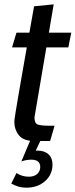

<svg xmlns="http://www.w3.org/2000/svg" viewBox="-20 -640 348 885"><path d="M139 10Q88 10 67 -16.8Q46 -43.5 46 -79Q46 -82 47 -90.2Q48 -98.5 52.2 -124.8Q56.5 -151 66 -207Q75.5 -263 92.8 -360.8Q110 -458.5 137 -611L227.5 -620L139 -99.5Q138.5 -71.5 154.2 -66Q170 -60.5 207.5 -60.5H231.5L211 10ZM35.5 -421.5 56 -489.5H308.5L295 -421.5ZM133 79 104 64Q116.5 59.5 127.8 56.8Q139 54 151.5 54Q185 54 203.5 71.2Q222 88.5 222 118.5Q222 164.5 187.8 194.8Q153.5 225 103 225Q79.5 225 62 219.2Q44.5 213.5 32 206L56 157.5Q69 166 83 170.2Q97 174.5 112.5 174.5Q137.5 174.5 151.5 161.8Q165.5 149 165.5 130Q165.5 96 124 96Q114 96 102.8 97.8Q91.5 99.5 78.5 104L122.5 0H170.5Z"/></svg>

Font: Cabin
Style: Italic
Weight: 400
Width: 4
Italic angle: -10°
Designer: Pablo Impallari
Foundry: Pablo Impallari. http://www.impallari.com Igino Marini. http://www.ikern.com
Version: Version 3.001